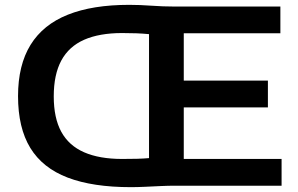

<svg xmlns="http://www.w3.org/2000/svg" viewBox="-20 -767 1231 793"><path d="M520.5 6Q363 6 259.5 -33.5Q156 -73 105.2 -156Q54.5 -239 54.5 -370Q54.5 -498 106.2 -581.8Q158 -665.5 260 -706.2Q362 -747 513.5 -747Q556.5 -747 605 -743.5Q653.5 -740 699 -740H1138V-629.5H739V-110.5H1143V0H703.5Q675 0 642.8 1.5Q610.5 3 578.8 4.5Q547 6 520.5 6ZM484.5 -110.5Q518 -110.5 546.2 -111.2Q574.5 -112 595.5 -114V-626Q569 -628.5 543 -629.5Q517 -630.5 484.5 -630.5Q390.5 -630.5 327.5 -602.8Q264.5 -575 233.2 -517Q202 -459 202 -369Q202 -279.5 233.2 -222.5Q264.5 -165.5 327.5 -138Q390.5 -110.5 484.5 -110.5ZM671 -323.5V-434H1086.5V-323.5Z"/></svg>

Font: Encode Sans SC Expanded SemiBold
Style: Regular
Weight: 600
Width: 7
Designer: Multiple Designers
Foundry: Impallari Type
Version: Version 3.002